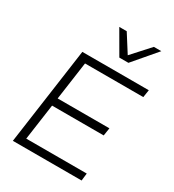

<svg xmlns="http://www.w3.org/2000/svg" viewBox="-211 -1015 1027 1134"><g transform="rotate(30 302.5 -448.5)"><path d="M56.2 0 148.9 -660.2H602.1L594.2 -608.9H196.8L160.2 -349.1H513.2L504.9 -295.9H152.8L118.2 -50.8H530.8L524.9 0ZM264.2 -897H314.9L391.1 -776.9L500 -897H550.8L417 -740.2H355Z"/></g></svg>

Font: Human Sans Light
Style: Italic
Weight: 300
Italic angle: -8°
Designer: Tim Radville
Foundry: Continuum
Version: Version 1.000;FEAKit 1.0